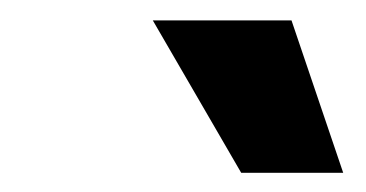

<svg xmlns="http://www.w3.org/2000/svg" viewBox="-20 -768 366 192"><path d="M221.2 -595.2 132.8 -747.6H271.5L323.2 -595.2Z"/></svg>

Font: Inter 24pt
Style: Bold Italic
Weight: 700
Italic angle: -9.3988°
Version: Version 4.001;git-66647c0bb